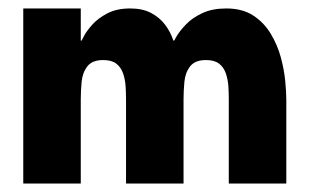

<svg xmlns="http://www.w3.org/2000/svg" viewBox="-20 -434 732 454"><path d="M35 0V-414H171V-338H173Q173 -338 179 -349.5Q185 -361 198.5 -376Q212 -391 234 -402.5Q256 -414 288 -414Q317 -414 337 -403.5Q357 -393 370 -376Q383 -359 390 -338H392Q392 -339 399 -350.5Q406 -362 420.5 -377Q435 -392 458.5 -403Q482 -414 515 -414Q553 -414 578.5 -397.5Q604 -381 620 -354.5Q636 -328 644 -298.5Q652 -269 654.5 -242Q657 -215 657 -198V0H521V-199Q521 -214 520 -230Q519 -246 514 -260.5Q509 -275 498 -283.5Q487 -292 467 -292Q441 -292 429.5 -277Q418 -262 416 -240.5Q414 -219 414 -199V0H278V-199Q278 -214 277 -230Q276 -246 271 -260.5Q266 -275 255 -283.5Q244 -292 224 -292Q198 -292 186.5 -277Q175 -262 173 -240.5Q171 -219 171 -199V0Z"/></svg>

Font: Darker Grotesque Black
Style: Regular
Weight: 900
Designer: Gabriel Lam
Foundry: TypeRant
Version: Version 1.000;gftools[0.9.28]